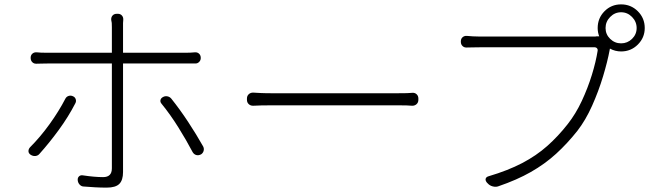

<svg xmlns="http://www.w3.org/2000/svg" viewBox="-20 -837 2980 877"><path d="M314 -397Q323 -393 326 -383.5Q329 -374 324 -365Q292 -303 248.5 -243.5Q205 -184 161 -135Q154 -126 142.5 -124.5Q131 -123 120 -130Q110 -137 110 -146.5Q110 -156 117 -164Q164 -211 206.5 -270Q249 -329 279 -387Q284 -396 294 -399Q304 -402 314 -397ZM725 -394Q734 -399 744.5 -397Q755 -395 762 -387Q802 -337 839.5 -280Q877 -223 908 -168Q913 -158 910 -147.5Q907 -137 897 -131H896Q886 -126 876 -129Q866 -132 860 -142Q831 -197 794.5 -255.5Q758 -314 718 -363Q711 -371 713 -380Q715 -389 725 -394ZM120 -573Q120 -585 128 -592Q136 -599 148 -598Q159 -597 168 -596.5Q177 -596 198 -596H491V-712Q491 -726 490.5 -732Q490 -738 488 -746Q487 -758 494 -766Q501 -774 514 -774H518Q530 -774 537 -766Q544 -758 543 -746Q542 -738 542 -731.5Q542 -725 542 -712V-596H825Q839 -596 849 -596.5Q859 -597 870 -598Q881 -599 889 -592Q897 -585 897 -572Q897 -561 889 -553.5Q881 -546 870 -547Q860 -547 850 -547Q840 -547 826 -547H542V-537Q542 -517 542 -477.5Q542 -438 542 -389Q542 -340 542 -287.5Q542 -235 542 -187Q542 -139 542 -103Q542 -67 542 -51Q542 -14 525 3Q508 20 467 20Q440 20 414 18.5Q388 17 363 15Q352 15 344 6.5Q336 -2 335 -14Q334 -25 341 -31.5Q348 -38 359 -36Q412 -28 451 -28Q491 -28 491 -68Q491 -84 491 -121Q491 -158 491 -207Q491 -256 491 -308.5Q491 -361 491 -408.5Q491 -456 491 -490.5Q491 -525 491 -537V-547H199Q178 -547 168.5 -546.5Q159 -546 148 -546Q136 -545 128 -552.5Q120 -560 120 -573Z M1108 -387Q1108 -399 1116 -406.5Q1124 -414 1136 -414Q1154 -413 1172.5 -412Q1191 -411 1235 -411Q1247 -411 1287.5 -411Q1328 -411 1385 -411Q1442 -411 1505.5 -411Q1569 -411 1627.5 -411Q1686 -411 1729.5 -411Q1773 -411 1789 -411Q1825 -411 1838.5 -411.5Q1852 -412 1863 -413Q1875 -414 1883 -406.5Q1891 -399 1891 -387V-381Q1891 -369 1883 -361.5Q1875 -354 1863 -354Q1850 -355 1836 -355.5Q1822 -356 1790 -356Q1774 -356 1730.5 -356Q1687 -356 1628 -356Q1569 -356 1505.5 -356Q1442 -356 1385 -356Q1328 -356 1287.5 -356Q1247 -356 1235 -356Q1194 -356 1175 -355.5Q1156 -355 1136 -354Q1124 -354 1116 -361.5Q1108 -369 1108 -381Z M2746 -709Q2746 -680 2767 -659.5Q2788 -639 2817 -639Q2846 -639 2867 -659.5Q2888 -680 2888 -709Q2888 -738 2867 -759.5Q2846 -781 2817 -781Q2788 -781 2767 -759.5Q2746 -738 2746 -709ZM2710 -709Q2710 -754 2741 -785.5Q2772 -817 2817 -817Q2862 -817 2893.5 -785.5Q2925 -754 2925 -709Q2925 -665 2893.5 -633.5Q2862 -602 2817 -602Q2790 -602 2766 -615L2765 -610Q2755 -556 2734.5 -488Q2714 -420 2684.5 -354Q2655 -288 2617 -239Q2571 -181 2520 -134.5Q2469 -88 2405 -51.5Q2341 -15 2256 14Q2245 18 2231 14.5Q2217 11 2208 1L2204 -3Q2196 -13 2198.5 -21Q2201 -29 2212 -32Q2300 -58 2365 -92Q2430 -126 2480 -170.5Q2530 -215 2573 -270Q2610 -317 2637.5 -376Q2665 -435 2683.5 -495Q2702 -555 2710 -606Q2711 -612 2707 -616.5Q2703 -621 2697 -621Q2674 -621 2629.5 -621Q2585 -621 2530 -621Q2475 -621 2417.5 -621Q2360 -621 2309 -621Q2258 -621 2221.5 -621Q2185 -621 2173 -621Q2150 -621 2137.5 -620.5Q2125 -620 2113 -620Q2101 -619 2093 -626.5Q2085 -634 2085 -646V-648Q2085 -660 2093 -667Q2101 -674 2113 -673Q2127 -672 2139.5 -671Q2152 -670 2174 -670Q2186 -670 2226 -670Q2266 -670 2322 -670Q2378 -670 2439 -670Q2500 -670 2555.5 -670Q2611 -670 2649.5 -670Q2688 -670 2698 -670L2705 -671H2717Q2710 -689 2710 -709Z"/></svg>

Font: Chiron GoRound TC L
Style: Regular
Weight: 300
Designer: Ryoko NISHIZUKA 西塚涼子 (kana, bopomofo & ideographs); Paul D. Hunt (Latin, Greek & Cyrillic); Sandoll Communications 산돌커뮤니
Foundry: Adobe
Version: Version 1.000;hotconv 1.1.1;makeotfexe 2.6.0